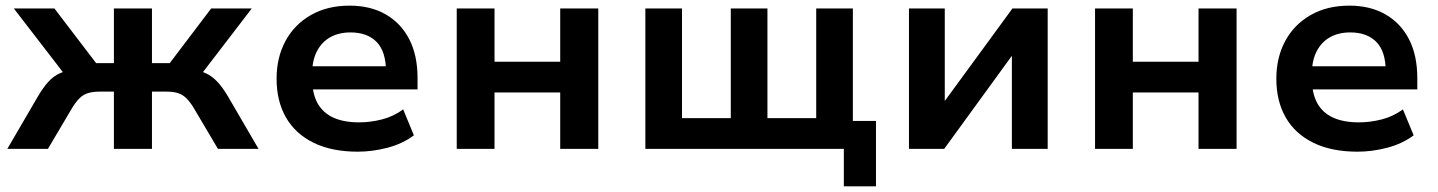

<svg xmlns="http://www.w3.org/2000/svg" viewBox="-20 -528 5102 681"><path d="M6 0 115 -187Q134 -219 152 -238.5Q170 -258 192 -268Q214 -278 243 -281L224 -245L29 -498H173L321 -304H384V-498H519V-304H582L729 -498H873L679 -245L659 -281Q689 -278 710.5 -268Q732 -258 750.5 -238.5Q769 -219 788 -187L897 0H753L666 -147Q653 -168 640 -180.5Q627 -193 610.5 -198Q594 -203 571 -203H519V0H384V-203H332Q310 -203 293 -198Q276 -193 263 -180.5Q250 -168 237 -147L150 0Z M1249 10Q1157 10 1092.5 -21.5Q1028 -53 994.5 -111Q961 -169 961 -249Q961 -324 992.5 -382.5Q1024 -441 1082.5 -474.5Q1141 -508 1220 -508Q1294 -508 1348 -477Q1402 -446 1431.5 -389Q1461 -332 1461 -251V-211H1066V-293H1364L1349 -275Q1349 -345 1316 -379Q1283 -413 1223 -413Q1182 -413 1151.5 -396Q1121 -379 1104 -346Q1087 -313 1087 -265V-252Q1087 -197 1106 -162.5Q1125 -128 1162 -111Q1199 -94 1254 -94Q1294 -94 1335 -104.5Q1376 -115 1410 -140L1448 -48Q1408 -18 1354.5 -4Q1301 10 1249 10Z M1600 0V-498H1734V-309H1967V-498H2102V0H1967V-200H1734V0Z M2973 133V0H2269V-498H2399V-109H2572V-498H2702V-109H2875V-498H3005V-99H3087V133Z M3204 0V-498H3331V-163H3326L3571 -498H3696V0H3569V-337H3574L3329 0Z M3864 0V-498H3998V-309H4231V-498H4366V0H4231V-200H3998V0Z M4795 10Q4703 10 4638.5 -21.5Q4574 -53 4540.5 -111Q4507 -169 4507 -249Q4507 -324 4538.5 -382.5Q4570 -441 4628.5 -474.5Q4687 -508 4766 -508Q4840 -508 4894 -477Q4948 -446 4977.5 -389Q5007 -332 5007 -251V-211H4612V-293H4910L4895 -275Q4895 -345 4862 -379Q4829 -413 4769 -413Q4728 -413 4697.5 -396Q4667 -379 4650 -346Q4633 -313 4633 -265V-252Q4633 -197 4652 -162.5Q4671 -128 4708 -111Q4745 -94 4800 -94Q4840 -94 4881 -104.5Q4922 -115 4956 -140L4994 -48Q4954 -18 4900.5 -4Q4847 10 4795 10Z"/></svg>

Font: Nunito Sans 8pt
Style: Bold
Weight: 700
Version: Version 3.101;gftools[0.9.27]